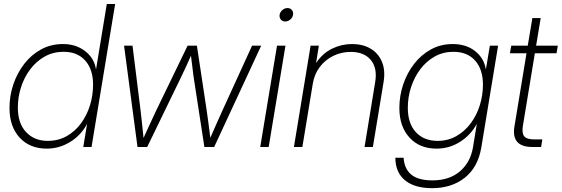

<svg xmlns="http://www.w3.org/2000/svg" viewBox="-20 -748 2858 977"><path d="M217.8 8.3Q131.3 8.3 79.8 -47.9Q28.3 -104 28.3 -198.7Q28.3 -261.2 48.1 -319.3Q67.9 -377.4 104 -423.8Q140.1 -470.2 189.9 -497.1Q239.7 -523.9 300.3 -523.9Q367.2 -523.9 413.6 -487.5Q460 -451.2 468.3 -395.5H468.8L523.4 -727.5H565.9L445.8 0H403.8L422.9 -116.7H422.4Q393.1 -60.5 337.6 -26.1Q282.2 8.3 217.8 8.3ZM222.7 -31.2Q276.9 -31.2 319.6 -55.4Q362.3 -79.6 392.3 -120.6Q422.4 -161.6 438 -212.4Q453.6 -263.2 453.6 -316.9Q453.6 -395 413.8 -439.7Q374 -484.4 303.7 -484.4Q250.5 -484.4 207.8 -460.4Q165 -436.5 134.3 -396Q103.5 -355.5 87.2 -304.7Q70.8 -253.9 70.8 -200.7Q70.8 -120.1 112.8 -75.7Q154.8 -31.2 222.7 -31.2Z M679.7 0 611.3 -515.6H654.3L694.8 -189.9Q699.2 -154.3 702.9 -118.2Q706.5 -82 710.4 -45.9Q727.1 -82 743.4 -118.2Q759.8 -154.3 776.9 -189.9L934.6 -515.6H981.9L1031.2 -189.9Q1036.6 -154.8 1041 -118.7Q1045.4 -82.5 1050.3 -46.9Q1065.9 -82.5 1081.8 -118.7Q1097.7 -154.8 1113.8 -189.9L1262.7 -515.6H1309.1L1069.8 0H1020L964.8 -359.4Q961.4 -385.3 958.3 -411.9Q955.1 -438.5 951.7 -464.8Q939.9 -438.5 928 -411.9Q916 -385.3 903.3 -359.4L729 0Z M1304.2 0 1389.6 -515.6H1432.6L1347.2 0ZM1431.2 -638.7Q1417 -638.7 1408.9 -648.7Q1400.9 -658.7 1402.8 -672.9Q1405.3 -687 1417 -697Q1428.7 -707 1442.9 -707Q1457 -707 1465.3 -697Q1473.6 -687 1471.2 -672.9Q1469.2 -658.7 1457.3 -648.7Q1445.3 -638.7 1431.2 -638.7Z M1571.8 -322.8 1518.6 0H1475.6L1560.5 -515.6H1602.5L1588.4 -427.2Q1621.1 -476.6 1669.4 -500.2Q1717.8 -523.9 1771 -523.9Q1826.7 -523.9 1866.2 -500.2Q1905.8 -476.6 1923.8 -432.9Q1941.9 -389.2 1931.6 -329.1L1877.4 0H1835L1889.2 -330.6Q1900.9 -402.3 1866.7 -443.1Q1832.5 -483.9 1764.6 -483.9Q1717.8 -483.9 1676.8 -464.1Q1635.7 -444.3 1607.9 -408.2Q1580.1 -372.1 1571.8 -322.8Z M2179.2 209.5Q2089.4 209.5 2040.8 169.4Q1992.2 129.4 1991.7 54.7H2033.7Q2037.6 111.8 2073.2 140.9Q2108.9 169.9 2180.2 169.9Q2267.1 169.9 2321 123.3Q2375 76.7 2387.2 -1L2406.2 -117.2H2405.8Q2376 -61.5 2321.5 -26.6Q2267.1 8.3 2201.2 8.3Q2115.2 8.3 2063.7 -47.9Q2012.2 -104 2012.2 -198.7Q2012.2 -260.3 2031.7 -318.4Q2051.3 -376.5 2087.2 -422.9Q2123 -469.2 2172.9 -496.6Q2222.7 -523.9 2283.7 -523.9Q2351.6 -523.9 2397.2 -488.3Q2442.9 -452.6 2452.1 -395.5H2452.6L2472.7 -515.6H2514.6L2429.2 2.4Q2412.1 103.5 2345 156.5Q2277.8 209.5 2179.2 209.5ZM2206.5 -31.2Q2260.3 -31.2 2302.7 -55.7Q2345.2 -80.1 2375.5 -120.8Q2405.8 -161.6 2421.6 -212.6Q2437.5 -263.7 2437.5 -316.9Q2437.5 -395 2397.7 -439.7Q2357.9 -484.4 2287.1 -484.4Q2234.9 -484.4 2192.1 -460.4Q2149.4 -436.5 2118.9 -396Q2088.4 -355.5 2071.8 -304.7Q2055.2 -253.9 2055.2 -199.7Q2055.2 -119.6 2096.2 -75.4Q2137.2 -31.2 2206.5 -31.2Z M2818.4 -515.6 2812 -477.1H2701.7L2640.6 -106.9Q2634.8 -69.8 2647.7 -54.2Q2660.6 -38.6 2698.7 -38.6H2739.7L2733.4 0H2689.5Q2580.6 0 2597.7 -104L2659.2 -477.1H2574.7L2581.5 -515.6H2665.5L2689 -656.2H2731.4L2708 -515.6Z"/></svg>

Font: Inter Display ExtraLight
Style: Italic
Weight: 200
Italic angle: -9.39999°
Designer: Rasmus Andersson
Foundry: rsms
Version: Version 4.000;git-a52131595